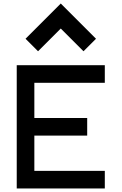

<svg xmlns="http://www.w3.org/2000/svg" viewBox="-20 -1070 690 1090"><path d="M575 -600H175V-400H475V-300H175V-100H575V0H75V-700H575ZM525 -850 454 -779 325 -908 196 -779 125 -850 325 -1050Z"/></svg>

Font: Monoikos Medium
Style: Regular
Weight: 500
Designer: Brian Krent
Version: Version 0.088